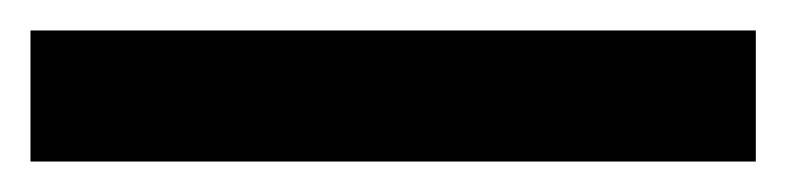

<svg xmlns="http://www.w3.org/2000/svg" viewBox="-23 -866 516 126"><path d="M473 -760H-3V-846H473Z"/></svg>

Font: Noto Sans Display SemiBold
Style: Regular
Weight: 600
Designer: Monotype Design Team
Foundry: Monotype Imaging Inc.
Version: Version 2.003